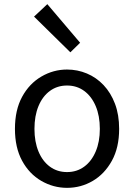

<svg xmlns="http://www.w3.org/2000/svg" viewBox="-20 -892 646 925"><path d="M303 13Q237 13 179 -20.5Q121 -54 86.5 -117.5Q52 -181 52 -271Q52 -362 86.5 -425.5Q121 -489 179 -523Q237 -557 303 -557Q353 -557 398.5 -538Q444 -519 479 -482Q514 -445 534 -392Q554 -339 554 -271Q554 -181 519 -117.5Q484 -54 427 -20.5Q370 13 303 13ZM303 -63Q350 -63 385.5 -89Q421 -115 441 -162Q461 -209 461 -271Q461 -334 441 -381Q421 -428 385.5 -454Q350 -480 303 -480Q256 -480 220.5 -454Q185 -428 165.5 -381Q146 -334 146 -271Q146 -209 165.5 -162Q185 -115 220.5 -89Q256 -63 303 -63ZM319 -640 144 -812 208 -872 366 -686Z"/></svg>

Font: Noto Sans HK Thin
Style: Regular
Weight: 400
Version: Version 2.004-H2;hotconv 1.0.118;makeotfexe 2.5.65603